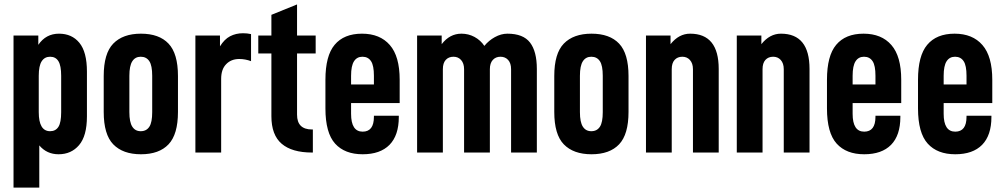

<svg xmlns="http://www.w3.org/2000/svg" viewBox="-20 -688 4533 866"><path d="M41 -527.8H152.8V-485.8Q187 -536.1 246.1 -536.1Q304.2 -536.1 337.9 -495.1Q372.1 -453.6 372.1 -365.2V-163.1Q372.1 -74.7 336.4 -33.2Q301.3 7.8 244.1 7.8Q190.9 7.8 157.2 -32.2V158.2H41ZM243.7 -116.2Q255.9 -135.7 255.9 -182.1V-346.2Q255.9 -391.6 243.7 -411.6Q231.4 -432.1 206.1 -432.1Q181.2 -432.1 168 -411.6Q154.8 -391.1 154.8 -346.2V-182.1Q154.8 -96.2 206.1 -96.2Q231 -96.2 243.7 -116.2Z M490.7 -37.1Q447.8 -81.5 447.8 -183.1V-345.2Q447.8 -446.8 490.7 -491.2Q534.2 -536.1 615.7 -536.1Q697.8 -536.1 740.2 -491.2Q782.7 -446.3 782.7 -345.2V-183.1Q782.7 -82 740.2 -37.1Q697.8 7.8 615.7 7.8Q534.2 7.8 490.7 -37.1ZM653.8 -116.7Q666.5 -136.2 666.5 -182.1V-346.2Q666.5 -392.1 653.8 -411.6Q640.6 -432.1 614.7 -432.1Q589.8 -432.1 576.7 -411.6Q563.5 -391.1 563.5 -346.2V-182.1Q563.5 -137.2 576.7 -116.7Q589.8 -96.2 614.7 -96.2Q640.6 -96.2 653.8 -116.7Z M861.3 -527.8H972.2V-479Q992.2 -511.2 1017.6 -524.4Q1043.9 -538.1 1076.2 -538.1Q1095.2 -538.1 1112.3 -534.2V-412.1Q1086.4 -421.9 1059.1 -421.9Q1022.5 -421.9 1000 -398.4Q977.5 -375.5 977.5 -332V0H861.3Z M1319.8 -446.8V-170.9Q1319.8 -104 1387.2 -104H1391.1V0H1387.2Q1296.9 0 1250.5 -39.6Q1204.1 -79.1 1204.1 -164.1V-446.8H1145V-527.8H1204.1V-621.1L1319.8 -668V-527.8H1403.8V-446.8Z M1563.5 -223.1V-174.8Q1563.5 -94.2 1615.7 -94.2Q1666.5 -94.2 1666.5 -161.1V-166H1778.8V-160.2Q1778.8 -77.6 1736.8 -34.7Q1694.8 7.8 1615.7 7.8Q1535.2 7.8 1491.7 -40Q1447.8 -88.4 1447.8 -199.2V-328.1Q1447.8 -436.5 1489.3 -485.8Q1531.2 -536.1 1612.8 -536.1Q1693.8 -536.1 1738.3 -484.9Q1782.7 -434.1 1782.7 -328.1V-223.1ZM1563.5 -346.2V-307.1H1666.5V-346.2Q1666.5 -392.1 1653.8 -411.6Q1640.6 -432.1 1614.7 -432.1Q1589.8 -432.1 1576.7 -411.6Q1563.5 -391.1 1563.5 -346.2Z M1861.3 -527.8H1972.2V-488.8Q2008.3 -536.1 2061.5 -536.1Q2092.8 -536.1 2120.1 -521.5Q2147.9 -506.3 2164.6 -481Q2184.6 -505.4 2211.9 -520.5Q2240.2 -536.1 2268.6 -536.1Q2339.8 -536.1 2370.6 -496.1Q2401.4 -456.1 2401.4 -377V0H2285.2V-376Q2285.2 -402.8 2272 -417.5Q2258.8 -432.1 2237.3 -432.1Q2215.8 -432.1 2202.6 -417.5Q2189.5 -402.8 2189.5 -376V0H2073.2V-376Q2073.2 -402.3 2059.6 -417.5Q2046.4 -432.1 2025.4 -432.1Q2003.4 -432.1 1990.2 -417.5Q1977.5 -403.3 1977.5 -376V0H1861.3Z M2522.9 -37.1Q2480 -81.5 2480 -183.1V-345.2Q2480 -446.8 2522.9 -491.2Q2566.4 -536.1 2647.9 -536.1Q2730 -536.1 2772.5 -491.2Q2814.9 -446.3 2814.9 -345.2V-183.1Q2814.9 -82 2772.5 -37.1Q2730 7.8 2647.9 7.8Q2566.4 7.8 2522.9 -37.1ZM2686 -116.7Q2698.7 -136.2 2698.7 -182.1V-346.2Q2698.7 -392.1 2686 -411.6Q2672.9 -432.1 2647 -432.1Q2622.1 -432.1 2608.9 -411.6Q2595.7 -391.1 2595.7 -346.2V-182.1Q2595.7 -137.2 2608.9 -116.7Q2622.1 -96.2 2647 -96.2Q2672.9 -96.2 2686 -116.7Z M2893.6 -527.8H3004.4V-488.8Q3042 -536.1 3092.8 -536.1Q3221.7 -536.1 3221.7 -377V0H3105.5V-376Q3105.5 -402.3 3091.8 -417.5Q3078.6 -432.1 3057.6 -432.1Q3035.6 -432.1 3022.5 -417.5Q3009.8 -403.3 3009.8 -376V0H2893.6Z M3303.2 -527.8H3414.1V-488.8Q3451.7 -536.1 3502.4 -536.1Q3631.3 -536.1 3631.3 -377V0H3515.1V-376Q3515.1 -402.3 3501.5 -417.5Q3488.3 -432.1 3467.3 -432.1Q3445.3 -432.1 3432.1 -417.5Q3419.4 -403.3 3419.4 -376V0H3303.2Z M3825.7 -223.1V-174.8Q3825.7 -94.2 3877.9 -94.2Q3928.7 -94.2 3928.7 -161.1V-166H4041V-160.2Q4041 -77.6 3999 -34.7Q3957 7.8 3877.9 7.8Q3797.4 7.8 3753.9 -40Q3710 -88.4 3710 -199.2V-328.1Q3710 -436.5 3751.5 -485.8Q3793.5 -536.1 3875 -536.1Q3956.1 -536.1 4000.5 -484.9Q4044.9 -434.1 4044.9 -328.1V-223.1ZM3825.7 -346.2V-307.1H3928.7V-346.2Q3928.7 -392.1 3916 -411.6Q3902.8 -432.1 3877 -432.1Q3852.1 -432.1 3838.9 -411.6Q3825.7 -391.1 3825.7 -346.2Z M4236.3 -223.1V-174.8Q4236.3 -94.2 4288.6 -94.2Q4339.4 -94.2 4339.4 -161.1V-166H4451.7V-160.2Q4451.7 -77.6 4409.7 -34.7Q4367.7 7.8 4288.6 7.8Q4208 7.8 4164.6 -40Q4120.6 -88.4 4120.6 -199.2V-328.1Q4120.6 -436.5 4162.1 -485.8Q4204.1 -536.1 4285.6 -536.1Q4366.7 -536.1 4411.1 -484.9Q4455.6 -434.1 4455.6 -328.1V-223.1ZM4236.3 -346.2V-307.1H4339.4V-346.2Q4339.4 -392.1 4326.7 -411.6Q4313.5 -432.1 4287.6 -432.1Q4262.7 -432.1 4249.5 -411.6Q4236.3 -391.1 4236.3 -346.2Z"/></svg>

Font: D-DIN Condensed
Style: DINCondensed-Bold
Weight: 700
Width: 3
Designer: Charles Nix
Foundry: Datto Inc.
Version: Version 1.10